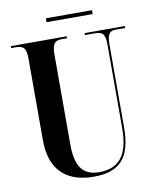

<svg xmlns="http://www.w3.org/2000/svg" viewBox="-91 -892 794 972"><g transform="rotate(-10 306.0 -406.0)"><path d="M212 -802H449V-822H212ZM313 10C451 10 506 -58 506 -211V-635C506 -696 524 -704 552 -704H599V-714H392V-704H443C478 -704 496 -696 496 -638V-207C496 -75 450 -8 344 -8C268 -8 223 -48 223 -169V-635C223 -696 242 -704 276 -704H300V-714H13V-704H36C70 -704 90 -696 90 -639V-217C90 -54 182 10 313 10Z"/></g></svg>

Font: Noto Serif Display ExtraCondensed
Style: Bold
Weight: 700
Width: 2
Designer: Monotype Design Team
Foundry: Monotype Imaging Inc.
Version: Version 2.009